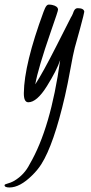

<svg xmlns="http://www.w3.org/2000/svg" viewBox="-75 -435 395 836"><path d="M263.2 -399.4Q290.5 -399.4 292 -383.8Q292 -378.9 273.4 -309.6Q273.4 -309.6 250.5 -227.1Q243.2 -199.2 231.7 -135Q220.2 -70.8 208 -17.6Q159.2 194.3 105 279.8Q88.9 305.2 64.9 328.6Q11.7 381.3 -33.7 381.3Q-55.2 381.3 -55.2 371.1Q-54.7 367.2 -41.5 364Q-28.3 360.8 -12.7 352.1Q31.2 325.7 54.2 279.8Q146 123 187 -173.3Q172.9 -129.9 129.2 -59.8Q85.4 10.3 48.3 10.3Q28.3 10.3 28.8 -29.8Q30.3 -155.3 114.7 -383.8Q118.2 -393.1 121.1 -399.4Q128.4 -415 137 -415Q145.5 -415 151.9 -413.6Q177.2 -408.2 177.7 -393.1Q177.7 -389.6 170.9 -369.1L147 -299.3Q89.8 -134.3 78.6 -67.9Q111.8 -118.7 170.2 -233.9Q228.5 -349.1 233.4 -358.4Q239.3 -367.7 242.2 -375.5L246.1 -385.7Q252 -399.4 263.2 -399.4Z"/></svg>

Font: Kristi
Style: Regular
Weight: 400
Italic angle: -15°
Version: Version 1.004